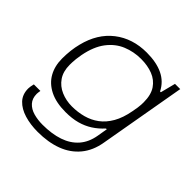

<svg xmlns="http://www.w3.org/2000/svg" viewBox="-185 -696 1037 1037"><g transform="rotate(45 333.0 -178.0)"><path d="M248 182Q192 182 146 168Q100 154 73 125.5Q46 97 46 52Q46 45 47.5 36.5Q49 28 52 15H102Q101 22 100 28Q99 34 99 40Q99 75 118.5 96.5Q138 118 170 127Q202 136 239 136Q310 136 363 118Q416 100 449 62.5Q482 25 492 -33Q494 -48 497 -62.5Q500 -77 502 -92H496Q469 -62 437 -41.5Q405 -21 366.5 -10.5Q328 0 279 0Q206 0 157.5 -24.5Q109 -49 85 -92Q61 -135 61 -192Q61 -224 64.5 -254Q68 -284 75 -311Q102 -420 178 -479Q254 -538 362 -538Q436 -538 486 -514Q536 -490 561 -440H567L589 -526H629L542 -30Q530 41 490.5 88.5Q451 136 389.5 159Q328 182 248 182ZM281 -46Q326 -46 366.5 -57Q407 -68 440 -92.5Q473 -117 496.5 -158Q520 -199 531 -259Q535 -279 537 -293Q539 -307 539.5 -317.5Q540 -328 540 -336Q540 -393 517 -427Q494 -461 454.5 -476.5Q415 -492 364 -492Q309 -492 259 -471.5Q209 -451 173 -404Q137 -357 122 -279Q118 -258 116.5 -243Q115 -228 114.5 -217.5Q114 -207 114 -197Q114 -146 137 -112.5Q160 -79 198.5 -62.5Q237 -46 281 -46Z"/></g></svg>

Font: Archivo Expanded Thin
Style: Italic
Weight: 250
Width: 7
Italic angle: -10°
Designer: Hector Gatti
Foundry: Omnibus-Type
Version: Version 2.001